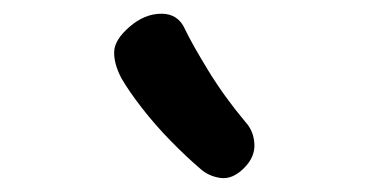

<svg xmlns="http://www.w3.org/2000/svg" viewBox="-20 -884 543 280"><path d="M336 -639Q319 -622 301.5 -624.5Q284 -627 272 -638Q252 -655 229 -678.5Q206 -702 187 -726.5Q168 -751 157 -770Q146 -791 146.5 -808.5Q147 -826 169 -845Q191 -864 215.5 -864Q240 -864 250 -841Q260 -820 283.5 -781.5Q307 -743 338 -706Q350 -693 351 -674Q352 -655 336 -639Z"/></svg>

Font: Playpen Sans SemiBold
Style: Regular
Weight: 600
Designer: Laura Meseguer, Veronika Burian, José Scaglione
Foundry: TypeTogether
Version: Version 1.001